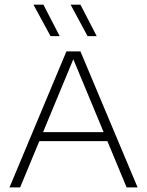

<svg xmlns="http://www.w3.org/2000/svg" viewBox="-20 -820 643 840"><path d="M21.5 0 270.5 -595H332L582 0H534L295.5 -573.5H306L68 0ZM139 -202.5 151 -242H451.5L463 -202.5ZM363 -662 289 -799.5H332L403 -662ZM201 -662 126.5 -799.5H170L241 -662Z"/></svg>

Font: Encode Sans SC SemiExpanded ExtraLight
Style: Regular
Weight: 250
Width: 6
Designer: Multiple Designers
Foundry: Impallari Type
Version: Version 3.002